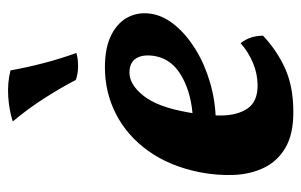

<svg xmlns="http://www.w3.org/2000/svg" viewBox="-158 -594 761 485"><g transform="rotate(-90 222.5 -351.5)"><path d="M181.6 9Q125.6 9 91.4 -11.2Q57.2 -31.4 41 -65.7Q24.7 -100 23.1 -142Q21.5 -184.1 30 -227.8Q45.5 -304.5 84.1 -357.9Q122.7 -411.4 177.3 -439.2Q232 -467 294.7 -467Q345.7 -467 377.9 -450.2Q410 -433.5 422.9 -405.9Q435.9 -378.3 429.4 -345.6Q423.4 -315.7 399.5 -287.7Q375.6 -259.6 339.1 -237.3Q302.5 -214.9 256.4 -201.4Q210.3 -187.8 159.5 -186.8L162.5 -244.7Q225.3 -247.1 269.8 -271.6Q314.4 -296 322.8 -337.8Q328.8 -368.8 318.3 -386.9Q307.8 -405 281.3 -405Q251.4 -405 222.9 -369.3Q194.5 -333.7 181.1 -256.7Q172.5 -212 173.3 -171.6Q174 -131.1 191.3 -106.2Q208.6 -81.3 249.2 -81.3Q277.9 -81.3 305.5 -92.7Q333.1 -104.1 356 -124.2Q365.5 -111.9 370 -98.6Q374.5 -85.4 374.9 -67.5Q336.1 -31.3 290.5 -11.1Q244.9 9 181.6 9ZM287.2 -705.5Q294.2 -666.1 305.2 -623.3Q316.2 -580.5 331.2 -539.1Q316.9 -534.6 297.1 -534.8Q277.3 -535 263 -540.6Q242.4 -580.1 216.6 -620.3Q190.9 -660.6 158.2 -699.8Q186.5 -708.9 220.9 -711.2Q255.3 -713.5 287.2 -705.5Z"/></g></svg>

Font: Vollkorn
Style: Italic
Weight: 400
Italic angle: -11°
Designer: Friedrich Althausen
Foundry: Friedrich Althausen
Version: Version 5.001